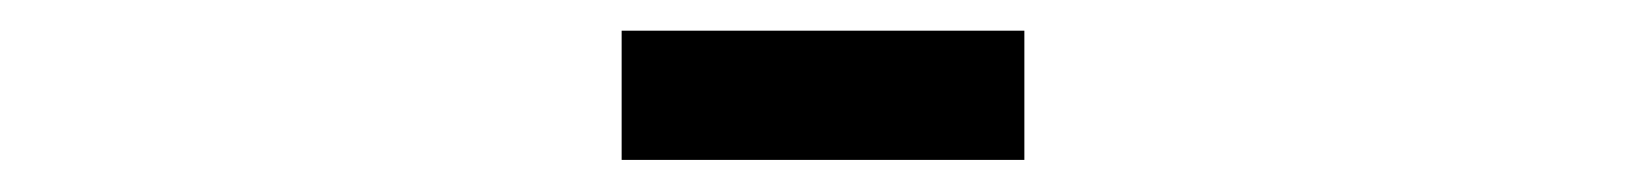

<svg xmlns="http://www.w3.org/2000/svg" viewBox="-20 -542 1040 122"><path d="M375 -440.4V-522.5H630.9V-440.4Z"/></svg>

Font: Gen Shin Gothic Monospace Medium
Style: Regular
Weight: 500
Designer: [Source Han Sans]
Ryoko NISHIZUKA  (kana & ideographs); Paul D. Hunt (Latin, Greek & Cyrillic); Wenlong ZHANG  (bopomofo
Version: Version 1.002.20150607